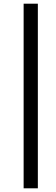

<svg xmlns="http://www.w3.org/2000/svg" viewBox="-20 -770 301 1040"><path d="M108 250V-750H185V250Z"/></svg>

Font: Source Serif Pro SemiBold
Style: Italic
Weight: 600
Italic angle: -12°
Designer: Frank Grießhammer
Foundry: Adobe Systems Incorporated
Version: Version 3.001;hotconv 1.0.111;makeotfexe 2.5.65597